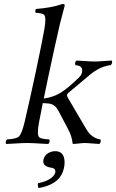

<svg xmlns="http://www.w3.org/2000/svg" viewBox="-20 -718 583 964"><path d="M257.3 41Q298.8 41 303.7 86.4Q305.7 105 300.8 127Q285.2 200.2 193.4 222.2Q183.6 224.6 173.8 226.1Q168 217.3 170.9 202.1Q235.8 188.5 254.4 156.7Q256.8 152.3 257.3 148.9Q261.7 127.4 237.8 124Q234.4 123.5 231.9 123Q192.9 115.7 197.8 85.9Q198.2 84.5 198.2 84Q204.6 54.2 237.8 43.9Q247.1 41 257.3 41ZM103 -103Q127.4 -206.5 159.2 -355Q193.8 -518.1 203.6 -576.2Q212.9 -633.3 200.7 -644.5Q190.9 -651.9 159.2 -653.8Q154.8 -661.1 160.2 -672.9Q239.3 -679.2 290 -696.8Q292 -697.8 293.5 -698.2Q304.7 -698.2 304.7 -692.4Q304.7 -690.4 304.7 -689Q304.7 -689 281.7 -601.1Q281.2 -599.6 281.2 -599.1Q252.4 -474.6 221.7 -329.1Q210.4 -277.3 199.7 -223.1Q248 -230 285.6 -252.9Q327.6 -280.3 378.4 -331.1Q394.5 -346.7 392.6 -367.7Q390.1 -388.2 361.3 -390.6Q359.9 -390.6 358.9 -391.1Q353 -402.8 363.8 -414.1Q378.9 -413.6 404.8 -411.6Q437.5 -409.2 457 -409.2Q475.6 -409.2 501.5 -411.6Q525.4 -413.6 541 -414.1Q546.9 -402.3 536.1 -391.1Q479.5 -384.8 424.8 -336.9L322.3 -251Q317.4 -246.1 316.4 -241.2Q315.9 -236.3 320.3 -228L413.1 -69.8Q440.4 -23.9 483.9 -18.1Q489.7 -6.3 479 4.9Q466.3 4.4 444.8 2.4Q417 0 400.9 0Q397.9 0 354 4.4Q350.1 4.9 347.2 4.9Q344.7 3.4 344.2 0Q341.3 -33.2 321.8 -69.8L272.5 -163.1Q257.3 -191.9 231 -197.3Q216.8 -199.7 194.8 -200.2Q182.1 -136.7 175.8 -103Q164.1 -41 176.8 -28.8Q187 -20 227.1 -18.1Q232.9 -6.3 222.2 4.9Q204.1 4.4 174.8 2.4Q139.6 0 116.9 0Q94.2 0 58.1 2.4Q28.3 4.4 10.7 4.9Q4.9 -6.8 15.6 -18.1Q62.5 -20.5 75.7 -33.2Q89.8 -48.8 103 -103Z"/></svg>

Font: Linux Libertine Display Slanted O
Style: Slanted
Weight: 400
Designer: Philipp H. Poll
Foundry: Philipp H. Poll
Version: Version 5.0.9